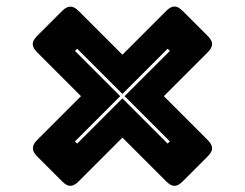

<svg xmlns="http://www.w3.org/2000/svg" viewBox="-20 -664 774 607"><path d="M557 -90Q543 -76 531 -76.5Q519 -77 506 -90L367 -229L228 -90Q215 -77 203 -76.5Q191 -76 177 -90L97 -170Q84 -183 84 -195.5Q84 -208 97 -221L236 -360L97 -499Q84 -512 83.5 -524Q83 -536 97 -550L177 -630Q190 -643 202.5 -643Q215 -643 228 -630L367 -491L506 -630Q519 -643 531 -643.5Q543 -644 557 -630L637 -550Q651 -536 650.5 -524Q650 -512 637 -499L498 -360L637 -221Q650 -208 650.5 -196Q651 -184 637 -170ZM510 -210 517 -217 374 -360 517 -503 510 -510 367 -367 224 -510 217 -503 360 -360 217 -217 224 -210 367 -353Z"/></svg>

Font: Bungee Inline
Style: Regular
Weight: 400
Version: Version 1.000;PS 1.0;hotconv 1.0.72;makeotf.lib2.5.5900